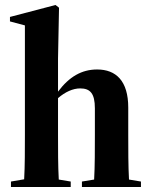

<svg xmlns="http://www.w3.org/2000/svg" viewBox="-20 -751 608 771"><path d="M24 0H264V-22L216 -30C213 -82 213 -154 213 -209V-357C242 -382 273 -396 302 -396C342 -396 361 -376 361 -316V-209C361 -154 361 -82 358 -30L309 -22V0H546V-22L498 -30C495 -82 495 -154 495 -209V-319C495 -426 446 -472 370 -472C308 -472 258 -443 213 -383V-515L217 -720L203 -731L20 -683V-665L80 -649V-209C80 -154 80 -83 77 -31L24 -22Z"/></svg>

Font: Source Serif 4 Display
Style: Bold
Weight: 700
Designer: Frank Grießhammer
Foundry: Adobe Systems Incorporated
Version: Version 4.004;hotconv 1.0.117;makeotfexe 2.5.65602